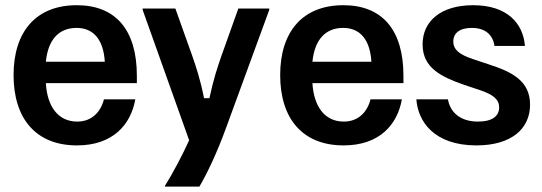

<svg xmlns="http://www.w3.org/2000/svg" viewBox="-20 -532 2028 719"><path d="M268.3 12.5C403.3 12.5 470 -65.8 486.7 -160H369.2C357.5 -113.3 324.2 -76.7 269.2 -76.7C197.5 -76.7 156.7 -133.3 151.7 -220.8H492.5V-248.3C492.5 -420.8 412.5 -512.5 267.5 -512.5C113.3 -512.5 30.8 -411.7 30.8 -250.8C30.8 -89.2 113.3 12.5 268.3 12.5ZM151.7 -300.8C160 -384.2 200.8 -427.5 266.7 -427.5C331.7 -427.5 367.5 -381.7 372.5 -300.8Z M726.7 166.7C752.5 123.3 791.7 44.2 830 -62.5L988.3 -495V-500H872.5L810 -325C795 -281.7 780 -238.3 764.2 -164.2H744.2C729.2 -238.3 714.2 -281.7 699.2 -325L636.7 -500H514.2V-495L688.3 -6.7C661.7 51.7 626.7 117.5 597.5 164.2V166.7Z M1266.7 12.5C1401.7 12.5 1468.3 -65.8 1485 -160H1367.5C1355.8 -113.3 1322.5 -76.7 1267.5 -76.7C1195.8 -76.7 1155 -133.3 1150 -220.8H1490.8V-248.3C1490.8 -420.8 1410.8 -512.5 1265.8 -512.5C1111.7 -512.5 1029.2 -411.7 1029.2 -250.8C1029.2 -89.2 1111.7 12.5 1266.7 12.5ZM1150 -300.8C1158.3 -384.2 1199.2 -427.5 1265 -427.5C1330 -427.5 1365.8 -381.7 1370.8 -300.8Z M1764.2 12.5C1894.2 12.5 1965 -49.2 1965 -140C1965 -230 1895.8 -263.3 1810.8 -290.8L1750.8 -310.8C1700.8 -327.5 1677.5 -345.8 1677.5 -376.7C1677.5 -407.5 1700.8 -427.5 1746.7 -427.5C1798.3 -427.5 1825.8 -400.8 1831.7 -360H1945.8C1939.2 -443.3 1880.8 -512.5 1751.7 -512.5C1631.7 -512.5 1562.5 -453.3 1562.5 -365.8C1562.5 -277.5 1632.5 -244.2 1718.3 -214.2L1778.3 -194.2C1827.5 -177.5 1849.2 -159.2 1849.2 -130C1849.2 -98.3 1825 -76.7 1770 -76.7C1700.8 -76.7 1665 -114.2 1657.5 -160H1539.2C1545 -77.5 1605 12.5 1764.2 12.5Z"/></svg>

Font: Familjen Grotesk SemiBold
Style: Regular
Weight: 600
Designer: Anders Wikstroem, Jonas Baeckman, Matilda Gysing, Kristian Moeller
Foundry: Familjen STHLM AB
Version: Version 2.000